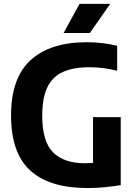

<svg xmlns="http://www.w3.org/2000/svg" viewBox="-20 -969 704 998"><path d="M436 8.5Q238 8.5 137.8 -82.2Q37.5 -173 37.5 -369Q37.5 -564 139.5 -656.8Q241.5 -749.5 431 -749.5Q514.5 -749.5 589 -731V-601.5Q552 -610.5 517 -615Q482 -619.5 445.5 -619.5Q362 -619.5 307.5 -595.2Q253 -571 226.2 -515.5Q199.5 -460 199.5 -367Q199.5 -233.5 255.8 -177Q312 -120.5 422 -120.5Q442.5 -120.5 463.5 -122V-360H607.5V-6.5Q563 0.5 520 4.5Q477 8.5 436 8.5ZM310.5 -797.5 393.5 -949H553L447 -797.5Z"/></svg>

Font: Encode Sans SmCnd
Style: Bold
Weight: 700
Width: 4
Designer: Multiple Designers
Foundry: Impallari Type
Version: Version 3.002; ttfautohint (v1.8.3) -l 8 -r 50 -G 200 -x 14 